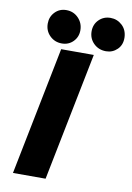

<svg xmlns="http://www.w3.org/2000/svg" viewBox="-101 -1000 727 1061"><g transform="rotate(10 263.0 -469.0)"><path d="M48.8 0 192.4 -719.7H375.5L231.9 0ZM438 -751.5Q396.5 -751.5 368.7 -778.8Q340.8 -806.2 340.8 -846.7Q340.8 -885.7 366.9 -911.6Q393.1 -937.5 431.6 -937.5Q469.2 -937.5 496.8 -911.9Q524.4 -886.2 525.9 -843.8Q526.9 -802.2 500.7 -776.9Q474.6 -751.5 438 -751.5ZM189.9 -751.5Q149.9 -751.5 122.3 -778.8Q94.7 -806.2 94.7 -846.7Q94.7 -884.8 120.1 -911.1Q145.5 -937.5 183.6 -937.5Q224.1 -937.5 251.5 -909.2Q278.8 -880.9 278.8 -840.3Q278.8 -803.2 253.4 -777.3Q228 -751.5 189.9 -751.5Z"/></g></svg>

Font: Reddit Sans Black
Style: Italic
Weight: 900
Italic angle: -11.25°
Designer: Stephen Hutchings
Version: Version 1.013